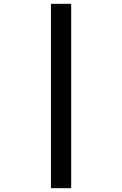

<svg xmlns="http://www.w3.org/2000/svg" viewBox="-20 -843 640 1006"><path d="M247 143V-823H353V143Z"/></svg>

Font: Iosevka Etoile Semibold
Style: Regular
Weight: 600
Designer: Belleve Invis
Foundry: Belleve Invis
Version: Version 22.1.2; ttfautohint (v1.8.4)